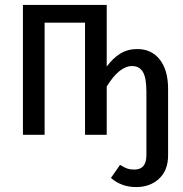

<svg xmlns="http://www.w3.org/2000/svg" viewBox="-20 -547 742 779"><path d="M662 -187V83Q662 144 625.5 178Q589 212 532 212Q473 212 430 175L467 122Q483 132 495.5 136.5Q508 141 525 141Q574 141 574 83V-175Q574 -232 559.5 -255.5Q545 -279 516 -279Q464 -279 413 -196V0H325V-455H161V0H73V-527H413V-277Q438 -311 468 -329.5Q498 -348 537 -348Q595 -348 628.5 -305Q662 -262 662 -187Z"/></svg>

Font: Fira Sans Extra Condensed
Style: Regular
Weight: 400
Width: 1
Designer: Carrois Corporate & Edenspiekermann AG
Foundry: Carrois Corporate GbR & Edenspiekermann AG
Version: Version 4.203